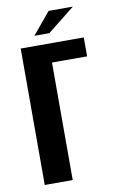

<svg xmlns="http://www.w3.org/2000/svg" viewBox="-84 -774 489 819"><g transform="rotate(-10 160.5 -364.0)"><path d="M41.9 0V-591H315.1V-509H163V0ZM108.8 -634.4 187.1 -728.5H292L173.8 -634.4Z"/></g></svg>

Font: Alumni Sans SC Thin
Style: Regular
Weight: 100
Designer: Robert E. Leuschke
Foundry: Robert E. Leuschke
Version: Version 1.018